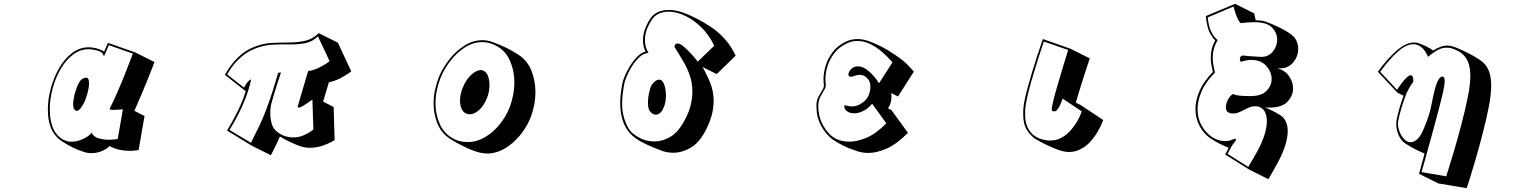

<svg xmlns="http://www.w3.org/2000/svg" viewBox="-20 -741 8040 1003"><path d="M704 43Q695 44 683 45.5Q671 47 657 47Q632 47 604.5 41.5Q577 36 553 22Q545 30 533 37.5Q521 45 502 52Q493 55 481.5 57Q470 59 457 59Q438 59 425 55Q390 44 360 29.5Q330 15 299 -6Q281 -18 263 -42Q245 -66 236 -106Q230 -136 230 -169Q230 -223 245.5 -280Q261 -337 289 -385.5Q317 -434 356.5 -464Q396 -494 444 -494Q454 -494 463 -492.5Q472 -491 482 -489Q498 -485 511 -478.5Q524 -472 524 -472L544 -517L687 -467L787 -417Q787 -417 778 -393Q769 -369 753.5 -331Q738 -293 719.5 -248.5Q701 -204 682 -162L735 -135ZM622 -170Q622 -170 606 -168.5Q590 -167 575 -167Q553 -167 553 -172V-173Q574 -215 595.5 -264.5Q617 -314 634.5 -358.5Q652 -403 663 -432Q674 -461 674 -461L549 -505L523 -447Q523 -447 517 -459.5Q511 -472 480 -479Q471 -481 462 -482.5Q453 -484 444 -484Q398 -484 360.5 -455Q323 -426 296 -379Q269 -332 254.5 -277Q240 -222 240 -170Q240 -137 246 -108Q255 -66 274 -42.5Q293 -19 313.5 -10Q334 -1 347 -1H354Q377 -1 399 -9Q421 -17 437.5 -28Q454 -39 458 -48Q470 -25 496.5 -18Q523 -11 547 -11Q567 -11 581 -13Q595 -15 595 -15ZM378 -162Q373 -163 367.5 -171Q362 -179 362 -198Q362 -207 364 -220Q366 -233 370 -250Q381 -288 391 -306Q401 -324 411 -329.5Q421 -335 429 -335H432Q445 -335 445 -305Q445 -275 429 -228Q425 -216 417 -200.5Q409 -185 399.5 -173.5Q390 -162 380 -162Z M1728 -9Q1728 -9 1710 1Q1692 11 1662.5 21Q1633 31 1598 31Q1572 31 1546 22Q1490 1 1442 -28Q1432 -4 1421 18.5Q1410 41 1402.5 55.5Q1395 70 1395 70L1295 20L1166 -59Q1166 -59 1183 -88Q1200 -117 1223.5 -164Q1247 -211 1264 -266L1259 -268L1155 -350Q1155 -350 1164.5 -366.5Q1174 -383 1192.5 -407Q1211 -431 1239 -455Q1267 -479 1303 -494Q1351 -514 1398 -516.5Q1445 -519 1489 -519Q1533 -519 1572.5 -527.5Q1612 -536 1645 -568L1745 -518L1815 -368Q1815 -368 1798 -356Q1781 -344 1754 -330.5Q1727 -317 1698 -311L1668 -210L1723 -182ZM1612 -221Q1612 -221 1597.5 -210.5Q1583 -200 1566 -189.5Q1549 -179 1540 -179Q1535 -179 1535 -184Q1535 -185 1535.5 -186Q1536 -187 1536 -188Q1538 -193 1543.5 -213Q1549 -233 1557 -259.5Q1565 -286 1572.5 -311.5Q1580 -337 1585 -353.5Q1590 -370 1590 -370Q1619 -374 1644.5 -386.5Q1670 -399 1686 -410Q1702 -421 1702 -421L1641 -551Q1612 -523 1574.5 -515.5Q1537 -508 1493.5 -509Q1450 -510 1402.5 -507.5Q1355 -505 1307 -485Q1272 -470 1245.5 -448Q1219 -426 1201.5 -404Q1184 -382 1175.5 -367Q1167 -352 1167 -352L1255 -283Q1255 -283 1260 -292.5Q1265 -302 1273.5 -312.5Q1282 -323 1292 -326Q1281 -275 1262.5 -227.5Q1244 -180 1224.5 -143Q1205 -106 1192 -84Q1179 -62 1179 -62L1291 5Q1291 5 1298 -9.5Q1305 -24 1315 -44Q1325 -64 1333 -80Q1353 -121 1371 -169.5Q1389 -218 1403 -261.5Q1417 -305 1425 -333Q1433 -361 1433 -361L1448 -362Q1448 -362 1442 -344.5Q1436 -327 1427.5 -300.5Q1419 -274 1411 -247Q1403 -220 1398 -202Q1392 -181 1392 -146Q1392 -120 1400 -93Q1408 -66 1432 -49Q1452 -35 1471.5 -29Q1491 -23 1510 -23Q1540 -23 1564.5 -33.5Q1589 -44 1603 -54Q1617 -64 1617 -64Z M2750 -123Q2731 -76 2696 -33.5Q2661 9 2616.5 35Q2572 61 2524 61Q2514 61 2504.5 59.5Q2495 58 2485 56Q2448 46 2407.5 26.5Q2367 7 2332 -15Q2285 -46 2265 -96Q2245 -146 2245 -201Q2245 -236 2252.5 -271Q2260 -306 2272 -337Q2291 -384 2325.5 -428.5Q2360 -473 2405 -502Q2450 -531 2500 -531Q2528 -531 2554 -521Q2590 -508 2623.5 -492Q2657 -476 2687 -456Q2735 -425 2756 -372Q2777 -319 2777 -261Q2777 -225 2770 -190Q2763 -155 2750 -123ZM2641 -177Q2653 -207 2660 -242Q2667 -277 2667 -311Q2667 -373 2642 -428Q2617 -483 2559 -508Q2530 -521 2499 -521Q2451 -521 2408 -493Q2365 -465 2332 -422Q2299 -379 2281 -333Q2269 -303 2262 -269Q2255 -235 2255 -200Q2255 -142 2279 -89.5Q2303 -37 2360 -11Q2376 -4 2392 -1.5Q2408 1 2423 1Q2471 1 2514 -24.5Q2557 -50 2590 -91Q2623 -132 2641 -177ZM2524 -229Q2508 -189 2483 -166.5Q2458 -144 2434 -144Q2423 -144 2415 -148Q2400 -154 2391.5 -172.5Q2383 -191 2383 -216Q2383 -231 2386.5 -248Q2390 -265 2397 -282Q2414 -325 2441.5 -350Q2469 -375 2492 -375Q2499 -375 2505 -372Q2521 -365 2529 -344.5Q2537 -324 2537 -297Q2537 -281 2534 -263.5Q2531 -246 2524 -229Z M3650 -391Q3673 -351 3690.5 -307.5Q3708 -264 3708 -212Q3708 -178 3698 -139.5Q3688 -101 3665 -57Q3631 7 3586 32Q3541 57 3498 57Q3471 57 3444 49Q3404 35 3358.5 14Q3313 -7 3287 -29Q3253 -58 3236.5 -102Q3220 -146 3220 -203Q3220 -226 3223 -251.5Q3226 -277 3231 -305Q3234 -320 3244.5 -345Q3255 -370 3271 -396Q3287 -422 3307.5 -443.5Q3328 -465 3352 -472Q3339 -498 3339 -529Q3339 -568 3355 -603Q3371 -638 3386 -655Q3402 -673 3425 -681Q3448 -689 3474 -689Q3510 -689 3549 -675Q3582 -663 3619.5 -644Q3657 -625 3697 -598Q3733 -574 3766.5 -537Q3800 -500 3823 -450L3724 -354ZM3711 -502Q3684 -559 3643.5 -598.5Q3603 -638 3558 -659Q3513 -680 3473 -680Q3449 -680 3428.5 -672.5Q3408 -665 3393 -648Q3379 -632 3364 -599.5Q3349 -567 3349 -530Q3349 -513 3353.5 -496.5Q3358 -480 3368 -465Q3343 -463 3321.5 -443.5Q3300 -424 3282.5 -396.5Q3265 -369 3254.5 -343.5Q3244 -318 3241 -303Q3236 -275 3233 -249.5Q3230 -224 3230 -200Q3230 -163 3238.5 -130.5Q3247 -98 3266 -66Q3280 -44 3317 -23Q3354 -2 3399 -2Q3440 -2 3481.5 -26Q3523 -50 3556 -112Q3579 -154 3588 -191.5Q3597 -229 3597 -262Q3597 -309 3582.5 -349.5Q3568 -390 3546 -426.5Q3524 -463 3503 -497Q3507 -514 3519 -514Q3532 -514 3549.5 -499.5Q3567 -485 3584.5 -466.5Q3602 -448 3613.5 -433.5Q3625 -419 3625 -419ZM3445 -175Q3437 -157 3426.5 -149.5Q3416 -142 3406 -142Q3394 -142 3384 -150.5Q3374 -159 3370 -170Q3367 -178 3366 -187Q3365 -196 3365 -206Q3365 -229 3369.5 -250Q3374 -271 3377 -281Q3382 -297 3396 -311Q3410 -325 3424 -325Q3433 -325 3439 -318Q3448 -308 3453.5 -287Q3459 -266 3459 -242Q3459 -226 3456 -208.5Q3453 -191 3445 -175Z M4723 -47Q4662 14 4610 36Q4558 58 4517 58Q4488 58 4462 50Q4420 37 4386.5 20.5Q4353 4 4329 -13Q4293 -40 4269 -85Q4245 -130 4245 -185V-197Q4247 -220 4256.5 -237.5Q4266 -255 4275 -269Q4284 -283 4284 -294V-297Q4283 -305 4282.5 -312.5Q4282 -320 4282 -327Q4282 -362 4293.5 -399Q4305 -436 4330 -469Q4355 -502 4396 -522Q4412 -530 4427.5 -533.5Q4443 -537 4459 -537Q4475 -537 4489.5 -534Q4504 -531 4516 -527Q4553 -514 4587.5 -496Q4622 -478 4655 -455Q4702 -424 4728 -395.5Q4754 -367 4754 -367L4671 -237L4635 -255Q4636 -251 4636.5 -245.5Q4637 -240 4637 -235Q4637 -221 4633 -205.5Q4629 -190 4619 -175L4637 -166ZM4536 -199Q4513 -172 4488 -160.5Q4463 -149 4443 -149Q4420 -149 4405.5 -159.5Q4391 -170 4391 -184V-189Q4391 -191 4394 -191Q4398 -191 4407.5 -188Q4417 -185 4430 -185Q4441 -185 4454 -188.5Q4467 -192 4480 -201Q4507 -218 4517 -241.5Q4527 -265 4527 -285Q4527 -299 4524 -309.5Q4521 -320 4516 -326Q4505 -340 4494 -345Q4483 -350 4472 -350Q4458 -350 4445 -345Q4432 -340 4424 -340Q4419 -340 4417 -342Q4412 -345 4412 -352Q4412 -363 4423 -376.5Q4434 -390 4446 -392Q4450 -394 4454 -394Q4458 -394 4462 -394Q4484 -394 4503.5 -380.5Q4523 -367 4538.5 -350Q4554 -333 4563 -319.5Q4572 -306 4572 -306L4642 -415Q4642 -415 4627 -432Q4612 -449 4586.5 -471Q4561 -493 4528 -510Q4495 -527 4458 -527Q4428 -527 4401 -513Q4362 -494 4338 -462.5Q4314 -431 4303 -396Q4292 -361 4292 -328Q4292 -321 4292.5 -313.5Q4293 -306 4294 -299V-295Q4294 -284 4285 -269.5Q4276 -255 4266.5 -237Q4257 -219 4255 -196V-185Q4255 -129 4281.5 -83Q4308 -37 4345 -17Q4358 -10 4376.5 -5.5Q4395 -1 4418 -1Q4456 -1 4505.5 -21Q4555 -41 4610 -97Z M5743 -114Q5743 -114 5736 -96.5Q5729 -79 5714 -53Q5699 -27 5677 -2Q5655 23 5625 38Q5612 45 5597 49Q5582 53 5565 53Q5541 53 5512 43Q5488 35 5452.5 18.5Q5417 2 5389 -15Q5364 -32 5344.5 -62Q5325 -92 5325 -147Q5325 -168 5328 -192Q5333 -226 5345 -271Q5357 -316 5371 -362.5Q5385 -409 5398 -448.5Q5411 -488 5419.5 -512.5Q5428 -537 5428 -537L5573 -486L5673 -436Q5673 -436 5665.5 -413.5Q5658 -391 5646.5 -355.5Q5635 -320 5622.5 -280Q5610 -240 5600 -205L5624 -193ZM5531 -226Q5531 -226 5527.5 -216Q5524 -206 5518 -192.5Q5512 -179 5504 -169Q5496 -159 5487 -159Q5480 -159 5475 -164Q5474 -165 5474 -168Q5474 -178 5480 -204.5Q5486 -231 5496 -266Q5506 -301 5517 -338.5Q5528 -376 5538 -408Q5548 -440 5554 -460Q5560 -480 5560 -480L5433 -524Q5433 -524 5425 -500.5Q5417 -477 5405 -439Q5393 -401 5379.5 -356.5Q5366 -312 5354.5 -268Q5343 -224 5338 -190Q5335 -168 5335 -147Q5335 -103 5348 -76Q5361 -49 5381 -34Q5401 -19 5422 -13.5Q5443 -8 5458 -7H5466Q5500 -7 5527 -22.5Q5554 -38 5573.5 -60.5Q5593 -83 5606 -105.5Q5619 -128 5625 -143.5Q5631 -159 5631 -159Z M6380 66Q6380 66 6387 53.5Q6394 41 6398 31Q6372 20 6350 9Q6328 -2 6302 -19Q6269 -42 6247 -82Q6225 -122 6225 -172Q6225 -216 6246 -265.5Q6267 -315 6316 -365Q6312 -382 6308.5 -401Q6305 -420 6305 -440Q6305 -461 6310 -483.5Q6315 -506 6328 -529Q6318 -539 6302 -565.5Q6286 -592 6279 -657L6432 -721L6532 -671Q6532 -671 6534 -660Q6536 -649 6540 -635Q6558 -635 6573 -632.5Q6588 -630 6600 -625Q6630 -614 6666.5 -596Q6703 -578 6726 -560Q6745 -546 6753.5 -526Q6762 -506 6762 -486Q6762 -461 6750.5 -437.5Q6739 -414 6718 -399Q6697 -384 6670 -384H6665Q6661 -384 6658 -384.5Q6655 -385 6650 -385Q6691 -375 6713 -344.5Q6735 -314 6735 -279Q6735 -241 6706 -210Q6677 -179 6612 -179Q6604 -179 6599.5 -179Q6595 -179 6587 -180Q6621 -168 6667 -140Q6687 -128 6697 -106.5Q6707 -85 6707 -56Q6707 -24 6695 15.5Q6683 55 6660 99Q6649 120 6636.5 142Q6624 164 6615 179.5Q6606 195 6606 195L6506 145ZM6501 131Q6501 131 6508.5 118Q6516 105 6528 85Q6540 65 6551 44Q6573 3 6585.5 -36.5Q6598 -76 6598 -108Q6598 -134 6589.5 -153Q6581 -172 6562 -181Q6556 -184 6550 -185Q6544 -186 6538 -186Q6518 -186 6498.5 -176.5Q6479 -167 6459.5 -157.5Q6440 -148 6421 -148Q6408 -148 6396 -154Q6384 -161 6384 -181Q6384 -200 6395 -221Q6406 -242 6422 -250Q6436 -243 6459 -241Q6482 -239 6512 -239Q6570 -239 6596.5 -266.5Q6623 -294 6623 -328Q6623 -365 6595 -396.5Q6567 -428 6516 -428Q6494 -428 6465 -419H6464Q6457 -419 6457 -431Q6457 -439 6461 -445Q6465 -451 6474 -451Q6480 -451 6483 -450Q6488 -449 6508.5 -447.5Q6529 -446 6566 -444H6570Q6607 -444 6629.5 -472Q6652 -500 6652 -534Q6652 -569 6625 -597Q6598 -625 6535 -625H6530Q6513 -625 6493.5 -623.5Q6474 -622 6463 -620Q6456 -623 6449 -636.5Q6442 -650 6436 -666.5Q6430 -683 6427 -695Q6424 -707 6424 -707L6289 -650Q6294 -606 6304.5 -582Q6315 -558 6325.5 -547Q6336 -536 6341 -531Q6327 -507 6321 -484.5Q6315 -462 6315 -441Q6315 -419 6319 -399.5Q6323 -380 6327 -362Q6278 -313 6257 -264Q6236 -215 6236 -171Q6236 -123 6257 -85.5Q6278 -48 6310.5 -26Q6343 -4 6379 -4Q6393 -4 6405 -7Q6410 -9 6419 -12.5Q6428 -16 6433 -16Q6437 -16 6437 -13Q6437 -10 6433.5 -4Q6430 2 6421 12Q6419 14 6412 26.5Q6405 39 6399 51Q6393 63 6393 63Z M7393 167Q7393 167 7401.5 135.5Q7410 104 7422 61Q7402 53 7375 39.5Q7348 26 7322 9Q7300 -5 7287 -33.5Q7274 -62 7274 -92Q7274 -98 7274.5 -104Q7275 -110 7276 -116Q7285 -158 7294 -187Q7303 -216 7312 -241L7280 -257L7178 -366Q7229 -437 7277.5 -478Q7326 -519 7367 -519Q7374 -519 7380.5 -518Q7387 -517 7394 -514Q7414 -507 7435.5 -496Q7457 -485 7467 -477Q7507 -503 7539 -503Q7562 -503 7590 -491Q7619 -479 7649 -464Q7679 -449 7708 -430Q7741 -409 7755.5 -376Q7770 -343 7770 -295Q7770 -249 7758 -186Q7746 -123 7725 -42Q7705 35 7686 100Q7667 165 7654.5 203.5Q7642 242 7642 242L7493 217ZM7535 180Q7535 180 7546.5 143.5Q7558 107 7576.5 45Q7595 -17 7615 -94Q7636 -175 7648.5 -237.5Q7661 -300 7661 -346Q7661 -402 7639 -436.5Q7617 -471 7565 -488Q7553 -492 7539 -492Q7509 -492 7483 -475.5Q7457 -459 7440 -444Q7425 -479 7405.5 -494.5Q7386 -510 7364 -510Q7326 -510 7281.5 -470.5Q7237 -431 7190 -366L7278 -272Q7278 -272 7289 -288Q7300 -304 7315 -322Q7330 -340 7342 -346Q7348 -348 7349 -348Q7363 -348 7363 -321V-314Q7363 -314 7353 -299.5Q7343 -285 7329 -257Q7325 -248 7316 -222.5Q7307 -197 7298 -166Q7289 -135 7284 -108Q7283 -105 7283 -101.5Q7283 -98 7283 -94Q7283 -73 7292 -51Q7301 -29 7316 -13.5Q7331 2 7349 2Q7366 2 7384.5 -14.5Q7403 -31 7420 -74Q7446 -136 7455.5 -182.5Q7465 -229 7468 -243Q7480 -297 7491 -318.5Q7502 -340 7514 -341H7515Q7527 -341 7527 -319Q7527 -294 7513 -236.5Q7499 -179 7473 -84Q7469 -67 7460.5 -37.5Q7452 -8 7443 25.5Q7434 59 7425.5 89.5Q7417 120 7411.5 139Q7406 158 7406 158Z"/></svg>

Font: Rampart One
Style: Regular
Weight: 400
Designer: Fontworks Inc.
Foundry: Fontworks Inc.
Version: Version 1.100